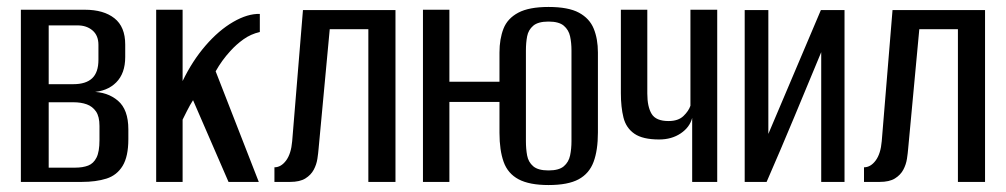

<svg xmlns="http://www.w3.org/2000/svg" viewBox="-20 -523 2891 552"><path d="M40 0V-495H224Q278 -495 309 -470.5Q340 -446 340 -395V-359Q340 -312 314 -286Q288 -260 244 -258V-259Q289 -259 319 -233.5Q349 -208 349 -151V-123Q349 -73 332.5 -46Q316 -19 286 -9.5Q256 0 215 0ZM120 -41H196Q218 -41 233.5 -47Q249 -53 257.5 -70Q266 -87 266 -120V-161Q266 -188 256 -202.5Q246 -217 229.5 -223Q213 -229 191 -229H120ZM120 -281H191Q227 -281 245 -298Q263 -315 263 -351V-394Q263 -421 246 -435.5Q229 -450 203 -450H120Z M429 0V-495H505V-290Q533 -348 571 -392Q609 -436 650.5 -460Q692 -484 727 -483V-431Q701 -425 680 -410Q659 -395 642 -376Q630 -363 619.5 -348.5Q609 -334 600 -318L724 0H637L535 -235Q526 -221 517.5 -204Q509 -187 505 -179V0Z M769 0V-42Q788 -42 802.5 -61.5Q817 -81 820 -117L851 -494H1117V0H1039V-439H928L896 -96Q895 -83 892.5 -66.5Q890 -50 882 -35Q874 -20 858 -10Q842 0 814 0Z M1557 9Q1502 9 1471 -7.5Q1440 -24 1428 -57.5Q1416 -91 1416 -141V-372Q1416 -411 1427.5 -440.5Q1439 -470 1470 -486.5Q1501 -503 1557 -503Q1614 -503 1644.5 -486.5Q1675 -470 1687 -440.5Q1699 -411 1699 -372V-142Q1699 -91 1686.5 -57.5Q1674 -24 1643.5 -7.5Q1613 9 1557 9ZM1196 0V-495H1272V-288H1439V-230H1272V0ZM1557 -33Q1587 -33 1601 -45Q1615 -57 1619 -76Q1623 -95 1623 -117V-378Q1623 -400 1619 -418.5Q1615 -437 1601 -449Q1587 -461 1557 -461Q1527 -461 1513 -449Q1499 -437 1495.5 -418.5Q1492 -400 1492 -378V-117Q1492 -95 1495.5 -76Q1499 -57 1513 -45Q1527 -33 1557 -33Z M1970 0V-184Q1963 -157 1937 -139.5Q1911 -122 1875 -122Q1828 -122 1804 -138.5Q1780 -155 1772.5 -185Q1765 -215 1765 -255V-495H1841V-254Q1841 -216 1853.5 -195.5Q1866 -175 1902 -175Q1930 -175 1945 -189.5Q1960 -204 1965 -219V-495H2042V0Z M2121 0V-494H2189V-138L2340 -494H2408V0H2341V-373Q2302 -279 2263.5 -186.5Q2225 -94 2184 0Z M2464 0V-42Q2483 -42 2497.5 -61.5Q2512 -81 2515 -117L2546 -494H2812V0H2734V-439H2623L2591 -96Q2590 -83 2587.5 -66.5Q2585 -50 2577 -35Q2569 -20 2553 -10Q2537 0 2509 0Z"/></svg>

Font: Alumni Sans Medium
Style: Regular
Weight: 500
Designer: Robert E. Leuschke
Foundry: Robert E. Leuschke
Version: Version 1.018